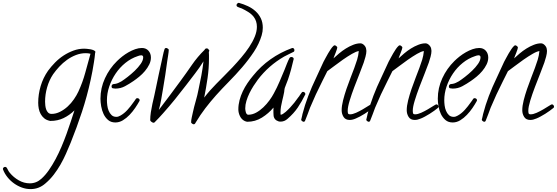

<svg xmlns="http://www.w3.org/2000/svg" viewBox="-240 -807 3869 1334"><path d="M422.9 -445.3Q422.9 -443.4 420.9 -439.5Q418.9 -422.9 417.5 -407.7Q416 -392.6 413.1 -377Q408.2 -344.7 402.3 -313.5Q396.5 -282.2 389.6 -251Q365.2 -138.7 329.6 -30.3Q293.9 78.1 251 184.6Q235.4 222.7 218.3 261.2Q201.2 299.8 180.2 336.4Q159.2 373 133.8 406.2Q108.4 439.5 76.2 466.8Q31.2 506.8 -27.3 506.8Q-58.6 506.8 -87.9 496.1Q-117.2 485.4 -142.6 467.3Q-168 449.2 -188 424.3Q-208 399.4 -218.8 371.1Q-219.7 370.1 -219.7 366.2Q-219.7 360.4 -214.8 356.4Q-210 352.5 -204.1 352.5Q-197.3 352.5 -192.4 359.4Q-187.5 368.2 -183.1 377Q-178.7 385.7 -171.9 393.6Q-146.5 424.8 -109.9 445.8Q-73.2 466.8 -33.2 466.8Q12.7 466.8 47.9 434.6Q75.2 410.2 99.6 375Q124 339.8 146 298.8Q168 257.8 187 212.9Q206.1 168 222.2 123.5Q238.3 79.1 252 37.1Q265.6 -4.9 277.3 -40Q242.2 -5.9 201.2 13.7Q160.2 33.2 110.4 33.2Q109.4 33.2 107.4 33.2Q105.5 33.2 104.5 32.2Q82 27.3 66.9 14.6Q51.8 2 42.5 -15.1Q33.2 -32.2 29.3 -52.2Q25.4 -72.3 25.4 -92.8Q25.4 -151.4 42.5 -209Q59.6 -266.6 93.8 -315.4Q115.2 -344.7 142.6 -372.6Q169.9 -400.4 202.1 -421.4Q234.4 -442.4 270.5 -455.6Q306.6 -468.8 344.7 -468.8Q350.6 -468.8 363.3 -467.8Q376 -466.8 389.2 -464.4Q402.3 -461.9 412.6 -457Q422.9 -452.1 422.9 -445.3ZM388.7 -433.6Q374 -437.5 355.5 -437.5Q321.3 -437.5 288.1 -424.8Q254.9 -412.1 225.6 -391.1Q196.3 -370.1 171.9 -343.8Q147.5 -317.4 128.9 -291Q101.6 -250 87.4 -200.2Q73.2 -150.4 73.2 -100.6Q73.2 -89.8 74.7 -75.2Q76.2 -60.5 80.6 -47.4Q85 -34.2 94.2 -24.9Q103.5 -15.6 118.2 -15.6Q148.4 -15.6 177.2 -30.3Q206.1 -44.9 230.5 -67.4Q254.9 -89.8 273.9 -117.7Q293 -145.5 304.7 -170.9Q334 -234.4 352.1 -300.8Q370.1 -367.2 388.7 -433.6Z M808.6 -407.2Q808.6 -382.8 796.9 -358.9Q785.2 -335 767.1 -313.5Q749 -292 727.5 -274.4Q706.1 -256.8 687.5 -244.1Q659.2 -224.6 628.4 -208Q597.7 -191.4 561.5 -191.4Q553.7 -191.4 544.4 -193.4Q535.2 -195.3 535.2 -206.1Q535.2 -219.7 547.9 -222.7Q550.8 -223.6 554.7 -223.6Q558.6 -223.6 562.5 -224.6Q573.2 -226.6 583.5 -231.4Q593.8 -236.3 604.5 -242.2Q621.1 -252.9 646.5 -272.5Q671.9 -292 696.3 -315.4Q720.7 -338.9 737.8 -363.3Q754.9 -387.7 754.9 -409.2Q754.9 -422.9 740.2 -422.9Q734.4 -422.9 728.5 -420.9Q722.7 -418.9 716.8 -417Q669.9 -401.4 630.9 -369.6Q591.8 -337.9 563.5 -295.9Q535.2 -253.9 519 -206.1Q502.9 -158.2 502.9 -110.4Q502.9 -94.7 505.4 -74.7Q507.8 -54.7 515.1 -37.1Q522.5 -19.5 535.2 -7.3Q547.9 4.9 568.4 4.9Q576.2 4.9 583 2.4Q589.8 0 596.7 -3.9Q623 -18.6 645.5 -43.5Q668 -68.4 685.5 -93.8Q690.4 -99.6 694.8 -106.4Q699.2 -113.3 704.1 -120.1Q707 -125 713.9 -125Q719.7 -125 725.1 -121.1Q730.5 -117.2 730.5 -110.4Q730.5 -108.4 728.5 -104.5Q716.8 -83 699.2 -57.1Q681.6 -31.2 660.2 -8.8Q638.7 13.7 613.8 28.8Q588.9 43.9 561.5 43.9Q531.2 43.9 511.2 26.9Q491.2 9.8 479.5 -15.1Q467.8 -40 462.9 -68.8Q458 -97.7 458 -121.1Q458 -195.3 489.3 -263.2Q520.5 -331.1 573.2 -382.8Q588.9 -398.4 609.4 -414.6Q629.9 -430.7 652.8 -443.8Q675.8 -457 699.7 -465.3Q723.6 -473.6 746.1 -473.6Q774.4 -473.6 791.5 -454.6Q808.6 -435.5 808.6 -407.2Z M1585.9 -614.3Q1585.9 -587.9 1578.1 -561.5Q1560.5 -502 1523.9 -446.8Q1487.3 -391.6 1442.4 -339.4Q1397.5 -287.1 1349.6 -238.8Q1301.8 -190.4 1260.7 -144.5Q1221.7 -100.6 1186.5 -54.7Q1151.4 -8.8 1121.1 42Q1118.2 46.9 1115.2 51.8Q1112.3 56.6 1105.5 56.6Q1101.6 56.6 1094.7 51.8Q1087.9 46.9 1087.9 43Q1087.9 28.3 1092.3 8.8Q1096.7 -10.7 1099.6 -24.4Q1108.4 -65.4 1120.1 -105.5Q1131.8 -145.5 1139.6 -186.5Q1150.4 -235.4 1159.2 -283.2Q1168 -331.1 1173.8 -380.9Q1146.5 -336.9 1115.2 -296.4Q1084 -255.9 1052.7 -214.8Q1014.6 -165 975.1 -116.2Q935.5 -67.4 893.6 -20.5Q878.9 -3.9 864.3 11.7Q849.6 27.3 834 43Q831.1 45.9 826.2 45.9Q821.3 45.9 812.5 39.6Q803.7 33.2 803.7 28.3Q803.7 1 808.1 -27.3Q812.5 -55.7 818.8 -85Q825.2 -114.3 832 -142.6Q838.9 -170.9 843.8 -198.2Q853.5 -244.1 862.8 -289.1Q872.1 -334 882.8 -379.9Q887.7 -401.4 892.1 -423.3Q896.5 -445.3 903.3 -465.8Q906.2 -473.6 915 -473.6Q918.9 -473.6 925.8 -469.2Q932.6 -464.8 932.6 -460.9Q932.6 -454.1 931.2 -443.8Q929.7 -433.6 928.2 -422.4Q926.8 -411.1 924.8 -400.4Q922.9 -389.6 921.9 -381.8Q916 -333 908.2 -285.2Q900.4 -237.3 892.6 -189.5Q885.7 -152.3 879.9 -115.7Q874 -79.1 863.3 -43Q901.4 -92.8 939 -143.1Q976.6 -193.4 1013.7 -244.1Q1054.7 -299.8 1093.3 -356Q1131.8 -412.1 1181.6 -460.9Q1185.5 -470.7 1196.3 -470.7Q1201.2 -470.7 1205.6 -467.8Q1210 -464.8 1210 -460Q1210.9 -460 1210.9 -460.4Q1210.9 -460.9 1211.9 -460.9Q1212.9 -460.9 1213.4 -458.5Q1213.9 -456.1 1213.9 -454.1Q1213.9 -452.1 1212.9 -450.2Q1211.9 -448.2 1210.9 -446.3Q1211.9 -435.5 1211.9 -424.3Q1211.9 -413.1 1211.9 -401.4Q1211.9 -332 1202.1 -264.6Q1192.4 -197.3 1178.7 -128.9Q1198.2 -154.3 1219.2 -178.2Q1240.2 -202.1 1262.7 -224.6Q1284.2 -247.1 1314 -276.4Q1343.8 -305.7 1375 -338.9Q1406.2 -372.1 1436.5 -407.7Q1466.8 -443.4 1491.2 -480Q1515.6 -516.6 1530.3 -552.7Q1544.9 -588.9 1544.9 -621.1Q1544.9 -661.1 1522.5 -690.4Q1506.8 -710 1484.9 -723.6Q1462.9 -737.3 1440.4 -748Q1432.6 -751 1425.3 -753.4Q1418 -755.9 1412.1 -758.8Q1403.3 -762.7 1403.3 -771.5Q1403.3 -776.4 1408.2 -781.7Q1413.1 -787.1 1418 -787.1H1419.9Q1452.1 -778.3 1482.4 -764.2Q1512.7 -750 1535.6 -729Q1558.6 -708 1572.3 -679.7Q1585.9 -651.4 1585.9 -614.3Z M1881.8 -152.3Q1856.4 -100.6 1829.1 -60.1Q1801.8 -19.5 1757.8 18.6Q1736.3 38.1 1709 38.1Q1694.3 38.1 1681.2 29.8Q1668 21.5 1663.1 6.8Q1661.1 2 1660.6 -6.8Q1660.2 -15.6 1659.7 -25.4Q1659.2 -35.2 1659.7 -44.4Q1660.2 -53.7 1660.2 -59.6Q1626 -18.6 1579.6 10.3Q1533.2 39.1 1477.5 39.1Q1474.6 39.1 1469.2 37.1Q1463.9 35.2 1460.9 34.2Q1438.5 23.4 1427.2 0Q1416 -23.4 1416 -46.9Q1416 -79.1 1424.3 -110.8Q1432.6 -142.6 1446.8 -172.4Q1460.9 -202.1 1479.5 -229.5Q1498 -256.8 1518.6 -281.2Q1571.3 -346.7 1639.6 -395Q1708 -443.4 1788.1 -472.7Q1789.1 -473.6 1792 -473.6Q1798.8 -473.6 1802.2 -468.8Q1805.7 -463.9 1805.7 -458Q1805.7 -449.2 1798.8 -446.3Q1782.2 -437.5 1766.1 -430.2Q1750 -422.9 1734.4 -414.1Q1626 -351.6 1551.8 -253.9Q1537.1 -234.4 1521.5 -210Q1505.9 -185.5 1493.2 -159.7Q1480.5 -133.8 1472.2 -106.4Q1463.9 -79.1 1463.9 -53.7Q1463.9 -49.8 1464.8 -42.5Q1465.8 -35.2 1467.8 -27.8Q1469.7 -20.5 1474.1 -15.1Q1478.5 -9.8 1484.4 -9.8Q1512.7 -9.8 1539.6 -24.4Q1566.4 -39.1 1589.8 -61.5Q1613.3 -84 1631.8 -109.4Q1650.4 -134.8 1662.1 -157.2Q1684.6 -198.2 1702.1 -239.7Q1719.7 -281.2 1737.3 -323.2Q1744.1 -340.8 1753.4 -364.3Q1762.7 -387.7 1771.5 -404.3Q1775.4 -411.1 1784.2 -411.1Q1791 -411.1 1795.9 -407.2Q1800.8 -403.3 1800.8 -396.5L1799.8 -394.5Q1792 -359.4 1782.2 -323.7Q1772.5 -288.1 1760.7 -253.9Q1755.9 -240.2 1749 -223.6Q1742.2 -207 1738.3 -195.3Q1736.3 -188.5 1735.8 -181.6Q1735.4 -174.8 1734.4 -168Q1731.4 -152.3 1728 -137.2Q1724.6 -122.1 1720.7 -106.4Q1715.8 -86.9 1712.4 -66.9Q1709 -46.9 1709 -26.4Q1709 -21.5 1709 -17.6Q1709 -13.7 1710 -9.8Q1716.8 -9.8 1726.1 -15.6Q1735.4 -21.5 1745.1 -29.8Q1754.9 -38.1 1763.2 -46.9Q1771.5 -55.7 1776.4 -60.5Q1805.7 -91.8 1832 -129.9Q1838.9 -137.7 1844.2 -147Q1849.6 -156.2 1856.4 -164.1Q1859.4 -168.9 1865.2 -168.9Q1872.1 -168.9 1877 -164.1Q1881.8 -159.2 1881.8 -152.3Z M2354.5 -65.4Q2354.5 -59.6 2349.6 -56.6Q2338.9 -47.9 2324.2 -37.1Q2309.6 -26.4 2293 -16.1Q2276.4 -5.9 2260.3 2.9Q2244.1 11.7 2231.4 16.6Q2209 26.4 2189.5 26.4Q2160.2 26.4 2147 5.4Q2133.8 -15.6 2133.8 -41Q2133.8 -71.3 2143.6 -109.9Q2153.3 -148.4 2167 -188.5Q2180.7 -228.5 2195.8 -267.1Q2210.9 -305.7 2221.7 -335Q2232.4 -363.3 2241.2 -392.1Q2250 -420.9 2252.9 -452.1Q2235.4 -450.2 2205.1 -432.6Q2174.8 -415 2142.1 -392.1Q2109.4 -369.1 2080.1 -346.7Q2050.8 -324.2 2034.2 -312.5L1999 -242.2Q1975.6 -196.3 1954.6 -150.9Q1933.6 -105.5 1914.1 -58.6Q1905.3 -36.1 1897.5 -13.7Q1889.6 8.8 1879.9 31.2Q1877 39.1 1869.1 39.1Q1865.2 39.1 1858.9 34.2Q1852.5 29.3 1852.5 25.4Q1852.5 24.4 1854 19Q1855.5 13.7 1856.9 6.8Q1858.4 0 1859.9 -5.9Q1861.3 -11.7 1861.3 -13.7Q1877.9 -78.1 1901.9 -140.6Q1925.8 -203.1 1955.1 -263.7Q1968.8 -292 1981.4 -320.8Q1994.1 -349.6 2007.8 -377.9Q2013.7 -388.7 2022 -404.3Q2030.3 -419.9 2039.6 -436Q2048.8 -452.1 2058.6 -466.3Q2068.4 -480.5 2077.1 -488.3Q2081.1 -492.2 2085.9 -492.2Q2089.8 -492.2 2096.7 -486.8Q2103.5 -481.4 2103.5 -476.6Q2103.5 -473.6 2100.1 -462.9Q2096.7 -452.1 2091.8 -439.9Q2086.9 -427.7 2082.5 -416.5Q2078.1 -405.3 2077.1 -401.4Q2093.8 -417 2115.7 -435.5Q2137.7 -454.1 2162.6 -469.7Q2187.5 -485.4 2213.9 -495.6Q2240.2 -505.9 2263.7 -505.9Q2277.3 -505.9 2289.6 -493.7Q2301.8 -481.4 2303.7 -467.8Q2305.7 -458 2305.7 -453.1Q2305.7 -436.5 2299.3 -412.6Q2293 -388.7 2287.1 -372.1Q2277.3 -343.8 2258.8 -297.4Q2240.2 -251 2221.7 -202.1Q2203.1 -153.3 2189.5 -108.4Q2175.8 -63.5 2175.8 -38.1Q2175.8 -27.3 2177.7 -20Q2179.7 -12.7 2192.4 -12.7Q2210 -12.7 2233.9 -23.4Q2257.8 -34.2 2280.3 -47.4Q2302.7 -60.5 2319.3 -71.3Q2335.9 -82 2339.8 -82Q2345.7 -82 2350.1 -76.7Q2354.5 -71.3 2354.5 -65.4Z M2806.6 -65.4Q2806.6 -59.6 2801.8 -56.6Q2791 -47.9 2776.4 -37.1Q2761.7 -26.4 2745.1 -16.1Q2728.5 -5.9 2712.4 2.9Q2696.3 11.7 2683.6 16.6Q2661.1 26.4 2641.6 26.4Q2612.3 26.4 2599.1 5.4Q2585.9 -15.6 2585.9 -41Q2585.9 -71.3 2595.7 -109.9Q2605.5 -148.4 2619.1 -188.5Q2632.8 -228.5 2647.9 -267.1Q2663.1 -305.7 2673.8 -335Q2684.6 -363.3 2693.4 -392.1Q2702.1 -420.9 2705.1 -452.1Q2687.5 -450.2 2657.2 -432.6Q2627 -415 2594.2 -392.1Q2561.5 -369.1 2532.2 -346.7Q2502.9 -324.2 2486.3 -312.5L2451.2 -242.2Q2427.7 -196.3 2406.7 -150.9Q2385.7 -105.5 2366.2 -58.6Q2357.4 -36.1 2349.6 -13.7Q2341.8 8.8 2332 31.2Q2329.1 39.1 2321.3 39.1Q2317.4 39.1 2311 34.2Q2304.7 29.3 2304.7 25.4Q2304.7 24.4 2306.2 19Q2307.6 13.7 2309.1 6.8Q2310.5 0 2312 -5.9Q2313.5 -11.7 2313.5 -13.7Q2330.1 -78.1 2354 -140.6Q2377.9 -203.1 2407.2 -263.7Q2420.9 -292 2433.6 -320.8Q2446.3 -349.6 2460 -377.9Q2465.8 -388.7 2474.1 -404.3Q2482.4 -419.9 2491.7 -436Q2501 -452.1 2510.7 -466.3Q2520.5 -480.5 2529.3 -488.3Q2533.2 -492.2 2538.1 -492.2Q2542 -492.2 2548.8 -486.8Q2555.7 -481.4 2555.7 -476.6Q2555.7 -473.6 2552.2 -462.9Q2548.8 -452.1 2543.9 -439.9Q2539.1 -427.7 2534.7 -416.5Q2530.3 -405.3 2529.3 -401.4Q2545.9 -417 2567.9 -435.5Q2589.8 -454.1 2614.7 -469.7Q2639.6 -485.4 2666 -495.6Q2692.4 -505.9 2715.8 -505.9Q2729.5 -505.9 2741.7 -493.7Q2753.9 -481.4 2755.9 -467.8Q2757.8 -458 2757.8 -453.1Q2757.8 -436.5 2751.5 -412.6Q2745.1 -388.7 2739.3 -372.1Q2729.5 -343.8 2710.9 -297.4Q2692.4 -251 2673.8 -202.1Q2655.3 -153.3 2641.6 -108.4Q2627.9 -63.5 2627.9 -38.1Q2627.9 -27.3 2629.9 -20Q2631.8 -12.7 2644.5 -12.7Q2662.1 -12.7 2686 -23.4Q2710 -34.2 2732.4 -47.4Q2754.9 -60.5 2771.5 -71.3Q2788.1 -82 2792 -82Q2797.9 -82 2802.2 -76.7Q2806.6 -71.3 2806.6 -65.4Z M3152.3 -407.2Q3152.3 -382.8 3140.6 -358.9Q3128.9 -335 3110.8 -313.5Q3092.8 -292 3071.3 -274.4Q3049.8 -256.8 3031.2 -244.1Q3002.9 -224.6 2972.2 -208Q2941.4 -191.4 2905.3 -191.4Q2897.5 -191.4 2888.2 -193.4Q2878.9 -195.3 2878.9 -206.1Q2878.9 -219.7 2891.6 -222.7Q2894.5 -223.6 2898.4 -223.6Q2902.3 -223.6 2906.2 -224.6Q2917 -226.6 2927.2 -231.4Q2937.5 -236.3 2948.2 -242.2Q2964.8 -252.9 2990.2 -272.5Q3015.6 -292 3040 -315.4Q3064.5 -338.9 3081.5 -363.3Q3098.6 -387.7 3098.6 -409.2Q3098.6 -422.9 3084 -422.9Q3078.1 -422.9 3072.3 -420.9Q3066.4 -418.9 3060.5 -417Q3013.7 -401.4 2974.6 -369.6Q2935.5 -337.9 2907.2 -295.9Q2878.9 -253.9 2862.8 -206.1Q2846.7 -158.2 2846.7 -110.4Q2846.7 -94.7 2849.1 -74.7Q2851.6 -54.7 2858.9 -37.1Q2866.2 -19.5 2878.9 -7.3Q2891.6 4.9 2912.1 4.9Q2919.9 4.9 2926.8 2.4Q2933.6 0 2940.4 -3.9Q2966.8 -18.6 2989.3 -43.5Q3011.7 -68.4 3029.3 -93.8Q3034.2 -99.6 3038.6 -106.4Q3043 -113.3 3047.9 -120.1Q3050.8 -125 3057.6 -125Q3063.5 -125 3068.8 -121.1Q3074.2 -117.2 3074.2 -110.4Q3074.2 -108.4 3072.3 -104.5Q3060.5 -83 3043 -57.1Q3025.4 -31.2 3003.9 -8.8Q2982.4 13.7 2957.5 28.8Q2932.6 43.9 2905.3 43.9Q2875 43.9 2855 26.9Q2835 9.8 2823.2 -15.1Q2811.5 -40 2806.6 -68.8Q2801.8 -97.7 2801.8 -121.1Q2801.8 -195.3 2833 -263.2Q2864.3 -331.1 2917 -382.8Q2932.6 -398.4 2953.1 -414.6Q2973.6 -430.7 2996.6 -443.8Q3019.5 -457 3043.5 -465.3Q3067.4 -473.6 3089.8 -473.6Q3118.2 -473.6 3135.3 -454.6Q3152.3 -435.5 3152.3 -407.2Z M3609.4 -65.4Q3609.4 -59.6 3604.5 -56.6Q3593.8 -47.9 3579.1 -37.1Q3564.5 -26.4 3547.9 -16.1Q3531.2 -5.9 3515.1 2.9Q3499 11.7 3486.3 16.6Q3463.9 26.4 3444.3 26.4Q3415 26.4 3401.9 5.4Q3388.7 -15.6 3388.7 -41Q3388.7 -71.3 3398.4 -109.9Q3408.2 -148.4 3421.9 -188.5Q3435.5 -228.5 3450.7 -267.1Q3465.8 -305.7 3476.6 -335Q3487.3 -363.3 3496.1 -392.1Q3504.9 -420.9 3507.8 -452.1Q3490.2 -450.2 3460 -432.6Q3429.7 -415 3397 -392.1Q3364.3 -369.1 3335 -346.7Q3305.7 -324.2 3289.1 -312.5L3253.9 -242.2Q3230.5 -196.3 3209.5 -150.9Q3188.5 -105.5 3168.9 -58.6Q3160.2 -36.1 3152.3 -13.7Q3144.5 8.8 3134.8 31.2Q3131.8 39.1 3124 39.1Q3120.1 39.1 3113.8 34.2Q3107.4 29.3 3107.4 25.4Q3107.4 24.4 3108.9 19Q3110.4 13.7 3111.8 6.8Q3113.3 0 3114.7 -5.9Q3116.2 -11.7 3116.2 -13.7Q3132.8 -78.1 3156.7 -140.6Q3180.7 -203.1 3210 -263.7Q3223.6 -292 3236.3 -320.8Q3249 -349.6 3262.7 -377.9Q3268.6 -388.7 3276.9 -404.3Q3285.2 -419.9 3294.4 -436Q3303.7 -452.1 3313.5 -466.3Q3323.2 -480.5 3332 -488.3Q3335.9 -492.2 3340.8 -492.2Q3344.7 -492.2 3351.6 -486.8Q3358.4 -481.4 3358.4 -476.6Q3358.4 -473.6 3355 -462.9Q3351.6 -452.1 3346.7 -439.9Q3341.8 -427.7 3337.4 -416.5Q3333 -405.3 3332 -401.4Q3348.6 -417 3370.6 -435.5Q3392.6 -454.1 3417.5 -469.7Q3442.4 -485.4 3468.8 -495.6Q3495.1 -505.9 3518.6 -505.9Q3532.2 -505.9 3544.4 -493.7Q3556.6 -481.4 3558.6 -467.8Q3560.5 -458 3560.5 -453.1Q3560.5 -436.5 3554.2 -412.6Q3547.9 -388.7 3542 -372.1Q3532.2 -343.8 3513.7 -297.4Q3495.1 -251 3476.6 -202.1Q3458 -153.3 3444.3 -108.4Q3430.7 -63.5 3430.7 -38.1Q3430.7 -27.3 3432.6 -20Q3434.6 -12.7 3447.3 -12.7Q3464.8 -12.7 3488.8 -23.4Q3512.7 -34.2 3535.2 -47.4Q3557.6 -60.5 3574.2 -71.3Q3590.8 -82 3594.7 -82Q3600.6 -82 3605 -76.7Q3609.4 -71.3 3609.4 -65.4Z"/></svg>

Font: Calligraffiti
Style: Regular
Weight: 400
Designer: Dathan Boardman
Foundry: Open Window
Version: Version 1.000